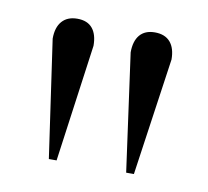

<svg xmlns="http://www.w3.org/2000/svg" viewBox="-46 -764 425 393"><g transform="rotate(10 166.5 -567.5)"><path d="M94.2 -420.9H78.1L43 -665Q43 -688.5 54.2 -701.2Q65.4 -713.9 85.9 -713.9Q106.9 -713.9 117.4 -701.2Q127.9 -688.5 127.9 -665ZM254.9 -420.9H238.8L205.1 -665Q205.1 -688.5 215.8 -701.2Q226.6 -713.9 247.1 -713.9Q268.1 -713.9 279.1 -701.2Q290 -688.5 290 -665Z"/></g></svg>

Font: BabelStone Ogham Pictish
Style: Bold
Weight: 700
Designer: Andrew West
Foundry: BabelStone
Version: Version 1.02 March 14, 2022